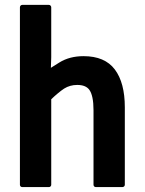

<svg xmlns="http://www.w3.org/2000/svg" viewBox="-20 -738 584 772"><path d="M60.1 -708.5Q60.1 -712.4 62.7 -715.3Q65.4 -718.3 69.3 -718.3H176.8Q180.7 -718.3 183.3 -715.3Q186 -712.4 186 -708.5V-507.8L184.6 -465.3L218.8 -486.8Q239.3 -499.5 263.7 -505.9Q288.1 -512.2 315.9 -512.2Q401.4 -512.2 441.7 -458.7Q481.9 -405.3 481.9 -306.2V4.9Q481.9 8.8 479 11.5Q476.1 14.2 472.2 14.2H365.2Q361.3 14.2 358.6 11.5Q356 8.8 356 4.9V-294.9Q356 -324.2 351.8 -344.5Q347.7 -364.7 339.8 -376Q325.7 -396.5 290.5 -396.5Q261.2 -396.5 237.8 -381.8Q226.1 -374 212.9 -363Q199.7 -352.1 186 -338.9V4.9Q186 8.8 183.3 11.5Q180.7 14.2 176.8 14.2H69.3Q65.4 14.2 62.7 11.5Q60.1 8.8 60.1 4.9Z"/></svg>

Font: Pyidaungsu ZawDecode
Style: Bold
Weight: 700
Designer: Sun Tun
Foundry: Your Own Font Foundry
Version: Version 2.50